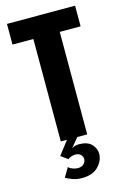

<svg xmlns="http://www.w3.org/2000/svg" viewBox="-124 -678 612 934"><g transform="rotate(-15 181.5 -210.5)"><path d="M115 -516H10V-620H353V-516H248V0H115ZM169 199Q145 199 125 192Q105 185 88 176L116 129Q121 136 135 141.5Q149 147 162 147Q182 147 192.5 136Q203 125 203 111Q203 101 194 90.5Q185 80 167 80Q155 80 144.5 84Q134 88 129 93L94 68L146 0H198L160 46Q176 36 196 36Q239 36 259.5 57.5Q280 79 280 106Q280 140 252 169.5Q224 199 169 199Z"/></g></svg>

Font: Smooch Sans Thin ExtraBold
Style: Regular
Weight: 800
Version: Version 1.010